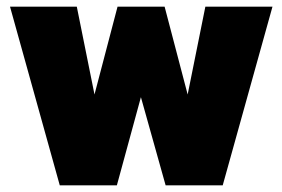

<svg xmlns="http://www.w3.org/2000/svg" viewBox="-20 -555 846 575"><path d="M10 -535H210L263 -272L332 -535H473L542 -272L595 -535H796L647 0H476L402 -264L330 0H159Z"/></svg>

Font: Prompt ExtraBold
Style: Regular
Weight: 800
Designer: Katatrad Team
Foundry: CadsonDemak
Version: Version 1.001